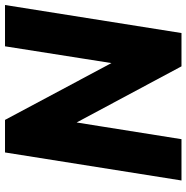

<svg xmlns="http://www.w3.org/2000/svg" viewBox="-9 -736 745 767"><g transform="rotate(-90 363.5 -352.5)"><path d="M26 0 138 -705H268L512 -248H490L562 -705H727L615 0H482L240 -452H263L191 0Z"/></g></svg>

Font: Nunito Sans 10pt SemiCondensed Black
Style: Italic
Weight: 900
Width: 4
Italic angle: -9°
Designer: Vernon Adams
Foundry: Vernon Adams
Version: Version 3.101;gftools[0.9.27]